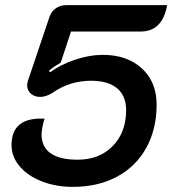

<svg xmlns="http://www.w3.org/2000/svg" viewBox="-20 -720 672 749"><path d="M25 -154Q25 -264 154 -257Q150 -248 146 -227Q142 -206 142 -196Q142 -147 177.5 -122Q213 -97 283 -97Q368 -97 420 -150.5Q472 -204 472 -290Q472 -346 437 -375.5Q402 -405 335 -405Q252 -405 185 -358Q160 -342 136 -342Q115 -342 100.5 -354.5Q86 -367 86 -387Q86 -396 89 -405L174 -657Q182 -677 199 -688.5Q216 -700 240 -700H632Q614 -597 528 -597H257L217 -476Q190 -460 171 -444L175 -438Q218 -469 274 -487.5Q330 -506 381 -506Q476 -506 533.5 -453Q591 -400 591 -312Q591 -216 550.5 -143Q510 -70 436 -30.5Q362 9 264 9Q198 9 143 -12.5Q88 -34 56.5 -71.5Q25 -109 25 -154Z"/></svg>

Font: K2D SemiBold
Style: Italic
Weight: 600
Italic angle: -10°
Designer: Katatrad Aksorn Co.,Ltd.
Foundry: Cadson Demak Co.,Ltd.
Version: Version 1.000; ttfautohint (v1.6)